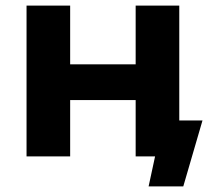

<svg xmlns="http://www.w3.org/2000/svg" viewBox="-20 -558 762 685"><path d="M510.2 107 541 -35.9 636.2 0H464V-128.1H702.4L633.9 107ZM74.7 0V-537.9H230.3V-328.5H464V-537.9H619.6V0H464V-200.9H230.3V0Z"/></svg>

Font: Montserrat Alternates Thin
Style: Regular
Weight: 100
Designer: Julieta Ulanovsky
Foundry: Julieta Ulanovsky
Version: Version 9.000